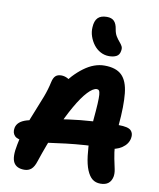

<svg xmlns="http://www.w3.org/2000/svg" viewBox="-106 -1090 979 1183"><g transform="rotate(10 383.5 -498.5)"><path d="M604 11Q574 11 553.5 -5Q533 -21 518 -57Q504 -91 497.5 -144.5Q491 -198 490.5 -257Q490 -316 494 -368Q500 -432 502 -470Q504 -508 502.5 -527Q501 -546 496 -552.5Q491 -559 482 -559Q459 -559 426 -524Q393 -489 355 -422.5Q317 -356 277 -263.5Q237 -171 199 -57Q188 -22 170.5 -7Q153 8 127 8Q78 8 60 -25Q42 -58 58 -136Q70 -199 89.5 -254Q109 -309 130 -359.5Q151 -410 169 -457.5Q187 -505 197 -552Q203 -580 216 -592Q229 -604 252 -604Q272 -604 291.5 -594Q311 -584 323 -558L260 -539Q313 -617 376 -663.5Q439 -710 504 -710Q576 -710 612 -675Q648 -640 656 -563.5Q664 -487 653 -365Q647 -293 651 -241.5Q655 -190 662.5 -154.5Q670 -119 675.5 -92.5Q681 -66 677 -45Q671 -17 653 -3Q635 11 604 11ZM103 -167Q54 -167 36 -186Q18 -205 24 -236Q28 -256 44 -270.5Q60 -285 90 -294Q202 -325 342.5 -344.5Q483 -364 653 -364Q712 -364 730 -346Q748 -328 742 -297Q735 -260 699 -235.5Q663 -211 611 -211Q536 -211 471.5 -206.5Q407 -202 353 -195.5Q299 -189 254 -182.5Q209 -176 171.5 -171.5Q134 -167 103 -167ZM520 -772Q491 -772 466 -785.5Q441 -799 423.5 -822Q406 -845 396.5 -873Q387 -901 389 -930Q391 -970 409.5 -989Q428 -1008 466 -1008Q496 -1008 511.5 -992Q527 -976 532 -943Q536 -917 546.5 -900Q557 -883 568 -870.5Q579 -858 585.5 -846Q592 -834 588 -815Q584 -791 565.5 -781.5Q547 -772 520 -772Z"/></g></svg>

Font: Shantell Sans
Style: Bold Italic
Weight: 700
Italic angle: -11°
Designer: Stephen Nixon, Anya Danilova, Shantell Martin
Foundry: Arrow Type
Version: Version 1.011;[c5ecc13dd]